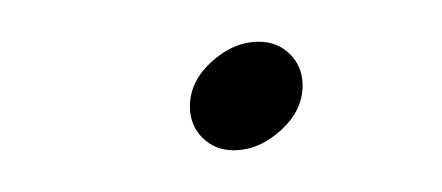

<svg xmlns="http://www.w3.org/2000/svg" viewBox="-20 -340 212 92"><path d="M71 -289Q71 -301 81.5 -310.5Q92 -320 104 -320Q113 -320 119 -314Q125 -308 125 -299Q125 -287 114.5 -277.5Q104 -268 92 -268Q83 -268 77 -274Q71 -280 71 -289Z"/></svg>

Font: Prompt Thin
Style: Italic
Weight: 250
Italic angle: -12°
Designer: Katatrad Team
Foundry: CadsonDemak
Version: Version 1.001